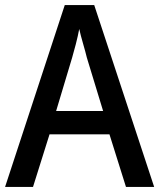

<svg xmlns="http://www.w3.org/2000/svg" viewBox="-20 -736 627 756"><path d="M476 0 411 -207H175L110 0H0L235 -716H351L587 0ZM322 -509Q317 -530 307 -564.5Q297 -599 292 -622Q287 -595 278.5 -562Q270 -529 264 -509L201 -299H386Z"/></svg>

Font: Noto Sans Sinhala SemiCondensed Medium
Style: Regular
Weight: 500
Width: 4
Designer: Jelle Bosma - Monotype Design Team
Foundry: Monotype Imaging Inc.
Version: Version 2.006; ttfautohint (v1.8.4.7-5d5b)